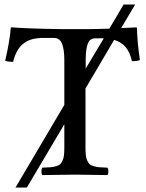

<svg xmlns="http://www.w3.org/2000/svg" viewBox="-20 -774 646 851"><path d="M359.9 -470.2 439.9 -604Q429.7 -605.5 418.9 -604H399.9Q378.4 -603.5 369.6 -581.5Q360.8 -559.6 359.9 -516.1ZM358.9 -381.8V-122.1Q358.9 -100.6 360.4 -86.7Q361.8 -72.8 366.7 -62.3Q371.6 -51.8 377.2 -46.4Q382.8 -41 395.5 -37.4Q408.2 -33.7 420.7 -32.7Q433.1 -31.7 456.1 -30.8Q460.4 -26.4 460.4 -14.4Q460.4 -2.4 456.1 2Q356.4 0 312 0Q265.6 0 168 2Q163.6 -2.4 163.6 -14.4Q163.6 -26.4 168 -30.8Q190.9 -31.7 203.4 -32.7Q215.8 -33.7 228.5 -37.4Q241.2 -41 246.8 -46.4Q252.4 -51.8 257.3 -62.3Q262.2 -72.8 263.7 -86.7Q265.1 -100.6 265.1 -122.1V-223.1L99.1 57.1H48.8L265.1 -309.1V-506.8Q265.1 -556.2 254.6 -581.1Q244.1 -606 217.8 -606H171.9Q158.7 -606 152.8 -605Q107.9 -602.1 79.6 -577.4Q51.3 -552.7 38.1 -500Q15.1 -500 2.9 -504.9Q22.5 -587.9 27.8 -649.9Q27.8 -652.8 32.2 -652.8Q106 -647 248 -645H375Q407.2 -645 464.8 -647L527.8 -753.9H579.1L517.1 -649.9Q568.4 -651.4 584 -652.8Q585 -652.8 585.9 -651.6Q586.9 -650.4 586.9 -649.9Q588.4 -587.4 600.1 -507.8Q588.9 -502.9 564.9 -502.9Q555.7 -543 536.6 -565.4Q517.6 -587.9 485.8 -597.2Z"/></svg>

Font: Common Serif News
Style: Regular
Weight: 450
Designer: Philipp H. Poll, Khaled Hosny
Foundry: Stefan Peev, Context Ltd.
Version: Version 1.026